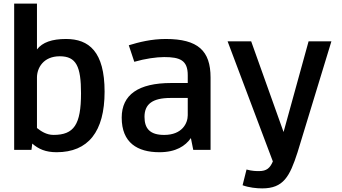

<svg xmlns="http://www.w3.org/2000/svg" viewBox="-20 -625 1883 1057"><path d="M58 200H153.2L157.6 165.4C192.2 195.7 231.2 213 291.8 213C464.9 213 555.8 100.4 555.8 -120.3C555.8 -341.1 469.2 -410.4 343.7 -410.4C265.8 -410.4 213.8 -391.9 183.5 -352.9V-605.2H58ZM183.5 -198.3C183.5 -250.2 218.2 -315.2 309.1 -315.2C400 -315.2 426 -258.9 426 -111.7C426 61.5 387 117.7 274.5 117.7C235.5 117.7 205.2 97 183.5 79.7Z M719.3 -284.8C779.9 -302.2 840.5 -310.8 883.8 -310.8C970.4 -310.8 1013.6 -293.5 1013.6 -211.3V-168H922.7C740.9 -168 650 -103 650 22.5C650 161 736.6 213 857.8 213C948.7 213 1000.6 178.4 1030.9 135.1L1043.9 200H1139.2V-198.3C1139.2 -345.5 1069.9 -410.4 892.4 -410.4C814.5 -410.4 745.2 -393.1 689 -375.8ZM1013.6 9.5C1013.6 52.8 983.3 117.8 883.8 117.8C805.9 117.8 775.5 83.1 775.5 18.2C775.5 -51.1 818.8 -85.7 918.4 -85.7H1013.6Z M1233 -397.4 1482.1 263.7C1466.5 300.1 1448 316.9 1406.1 316.9H1406C1393 316.9 1367.4 316.9 1337.2 308.2L1315.5 394.8C1350.1 407.8 1393.2 412.1 1423.5 412.1C1540.3 412.1 1575 347.2 1618.2 213L1804.4 -397.4H1678.8L1541.1 101.8L1362.8 -397.4Z"/></svg>

Font: PleaseOptimize
Style: Demi-Bold
Weight: 600
Version: Version 001.000